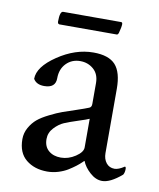

<svg xmlns="http://www.w3.org/2000/svg" viewBox="-68 -601 549 663"><g transform="rotate(10 206.5 -269.5)"><path d="M254.9 -97.7V-198.2Q247.1 -194.3 216.8 -184.6Q186.5 -174.8 169.4 -167.5Q152.3 -160.2 136.2 -143.1Q120.1 -126 120.1 -103.5Q120.1 -77.1 136.7 -63Q153.3 -48.8 179.7 -48.8Q206.1 -48.8 230.5 -64.9Q254.9 -81.1 254.9 -97.7ZM228.5 -425.8Q282.2 -425.8 305.7 -399.9Q329.1 -374 329.1 -316.4V-90.8Q329.1 -70.3 339.8 -56.6Q350.6 -43 369.1 -43Q382.8 -43 403.3 -56.6Q407.2 -56.6 407.2 -48.8Q407.2 -36.1 402.3 -28.3Q362.3 5.9 334 5.9Q311.5 5.9 291 -12.7Q270.5 -31.2 262.7 -51.8Q261.7 -51.8 255.4 -45.4Q249 -39.1 238.3 -30.8Q227.5 -22.5 213.4 -13.7Q199.2 -4.9 180.2 1Q161.1 6.8 141.6 6.8Q96.7 6.8 67.4 -17.1Q38.1 -41 38.1 -88.9Q38.1 -110.4 48.8 -129.4Q59.6 -148.4 74.2 -160.6Q88.9 -172.9 114.3 -185.5Q139.6 -198.2 157.7 -204.6Q175.8 -210.9 205.1 -220.7Q234.4 -230.5 246.1 -235.4Q254.9 -238.3 254.9 -250V-323.2Q254.9 -354.5 235.4 -371.6Q215.8 -388.7 188.5 -388.7Q159.2 -388.7 139.6 -368.7Q120.1 -348.6 120.1 -316.4Q120.1 -282.2 80.1 -282.2Q52.7 -282.2 42 -300.8Q42 -342.8 103.5 -384.3Q165 -425.8 228.5 -425.8ZM88.9 -509.8Q88.9 -545.9 100.6 -545.9H303.7Q308.6 -545.9 308.6 -539.1Q308.6 -529.3 302.7 -507.8Q301.8 -504.9 300.3 -503.4Q298.8 -502 297.9 -501H295.9H94.7Q94.7 -501 90.8 -502.9Q88.9 -505.9 88.9 -509.8Z"/></g></svg>

Font: Crimson Text
Style: Roman
Weight: 400
Version: Version 0.13